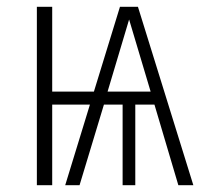

<svg xmlns="http://www.w3.org/2000/svg" viewBox="-20 -542 603 562"><path d="M502 0 432.1 -235.8H376V0H338.9V-235.8H284.2L212.9 0H170.9L243.2 -235.8H132.8V0H87.9V-522H132.8V-273.9H254.9L331.1 -522H383.8L545.9 0ZM294.9 -273.9H420.9L357.9 -484.9Z"/></svg>

Font: Fira Sans Compressed ExtraLight
Style: Regular
Weight: 250
Width: 1
Designer: Carrois Corporate & Edenspiekermann AG
Foundry: Carrois Corporate GbR & Edenspiekermann AG
Version: Version 4.203;PS 004.203;hotconv 1.0.88;makeotf.lib2.5.64775